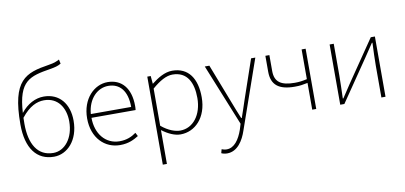

<svg xmlns="http://www.w3.org/2000/svg" viewBox="-89 -1107 3490 1654"><g transform="rotate(-10 1656.0 -280.0)"><path d="M306 13C422 13 525 -92 525 -264C525 -412 443 -513 307 -513C234 -513 162 -476 106 -405C122 -685 222 -707 404 -737C445 -744 472 -750 500 -767L492 -804C461 -789 451 -783 396 -774C191 -742 68 -700 68 -311C68 -101 156 13 306 13ZM104 -363C175 -453 242 -481 304 -481C424 -481 487 -385 487 -264C487 -120 407 -20 306 -20C169 -20 103 -133 103 -310Z M884 13C962 13 1007 -13 1047 -37L1031 -68C991 -39 946 -20 886 -20C762 -20 681 -122 681 -261H1067C1069 -275 1069 -286 1069 -297C1069 -453 992 -540 870 -540C753 -540 643 -434 643 -262C643 -90 751 13 884 13ZM681 -294C692 -427 776 -507 870 -507C969 -507 1034 -437 1034 -294Z M1216 243H1252V46V-53C1308 -11 1363 13 1413 13C1539 13 1647 -92 1647 -271C1647 -434 1578 -540 1435 -540C1369 -540 1306 -500 1254 -459H1252L1246 -527H1216ZM1416 -20C1374 -20 1314 -39 1252 -91V-416C1319 -474 1378 -507 1432 -507C1561 -507 1609 -405 1609 -271C1609 -124 1528 -20 1416 -20Z M1780 244C1871 244 1924 156 1951 74L2161 -527H2124L2006 -183C1991 -138 1973 -82 1956 -35H1951C1931 -82 1909 -138 1892 -183L1759 -527H1719L1937 12L1922 61C1893 145 1848 209 1782 209C1766 209 1749 205 1738 200L1729 233C1742 240 1762 244 1780 244Z M2566 0H2601V-527H2566V-267C2526 -258 2497 -254 2459 -254C2339 -254 2284 -291 2284 -388V-527H2249V-388C2249 -271 2315 -221 2453 -221C2504 -221 2522 -226 2566 -234Z M2811 0H2847L3095 -363C3117 -396 3150 -445 3172 -478H3177C3174 -407 3171 -336 3171 -277V0H3207V-527H3171L2923 -164C2901 -131 2869 -82 2847 -49H2842C2844 -120 2847 -191 2847 -249V-527H2811Z"/></g></svg>

Font: Noto Sans CJK SC Thin
Style: Regular
Weight: 100
Designer: Ryoko NISHIZUKA 西塚涼子 (kana, bopomofo & ideographs); Paul D. Hunt (Latin, Greek & Cyrillic); Sandoll Communications 산돌커뮤니
Foundry: Adobe
Version: Version 2.004;hotconv 1.0.118;makeotfexe 2.5.65603